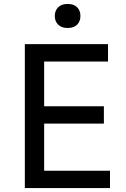

<svg xmlns="http://www.w3.org/2000/svg" viewBox="-20 -954 640 974"><path d="M204 0H106V-730H204ZM538 0H184V-88H538ZM507 -327H184V-415H507ZM528 -642H184V-730H528ZM323 -812Q292 -812 275 -829Q258 -846 258 -873Q258 -900 275 -917Q292 -934 323 -934Q355 -934 371.5 -917Q388 -900 388 -873Q388 -846 371.5 -829Q355 -812 323 -812Z"/></svg>

Font: Sora Variable
Style: Regular
Weight: 400
Designer: Jonathan Barnbrook, Julián Moncada
Foundry: Barnbrook Fonts
Version: Version 2.000